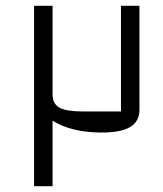

<svg xmlns="http://www.w3.org/2000/svg" viewBox="-20 -645 565 665"><path d="M463 -625V-265Q463 -225 431.5 -205.5Q400 -186 331 -186Q228 -186 162 -227V0H98V-625H162V-319Q162 -285 186 -272Q210 -259 266 -259H399V-625Z"/></svg>

Font: Changa Light
Style: Regular
Weight: 300
Designer: Eduardo Rodriguez Tunni
Foundry: Eduardo Rodriguez Tunni
Version: Version 2.002; ttfautohint (v1.5) -l 8 -r 50 -G 110 -x 14 -H